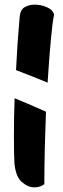

<svg xmlns="http://www.w3.org/2000/svg" viewBox="-20 -707 273 827"><path d="M185 -351Q152 -365 117.5 -378.5Q83 -392 49 -405Q52 -467 55.5 -517.5Q59 -568 62 -600.5Q65 -633 65 -637Q68 -666 87 -676.5Q106 -687 130 -687Q157 -687 183 -675.5Q209 -664 213 -643Q207 -620 199.5 -540.5Q192 -461 185 -351ZM128 100Q100 100 73.5 76.5Q47 53 42 -6Q41 -21 40.5 -54.5Q40 -88 40 -127Q40 -206 43 -284Q79 -269 113 -254.5Q147 -240 178 -226Q175 -150 173 -70Q171 10 171 86Q154 100 128 100Z"/></svg>

Font: Agbalumo
Style: Regular
Weight: 400
Designer: Raphael Alegbeleye
Foundry: Sorkin Type Co.
Version: Version 1.000; ttfautohint (v1.8.4)